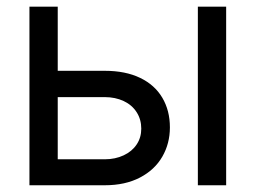

<svg xmlns="http://www.w3.org/2000/svg" viewBox="-20 -550 758 570"><path d="M396 -318.8C367 -332.8 332 -339.8 291 -339.8H137.7V-261.7H291C311.8 -261.7 330.6 -257.8 347.2 -250C363.8 -242.2 376.6 -231.1 385.7 -216.8C394.9 -202.5 399.4 -186.2 399.4 -168C399.4 -150.4 394.9 -134.8 385.7 -121.1C376.6 -107.4 363.8 -96.7 347.2 -88.9C330.6 -81.1 311.8 -77.1 291 -77.1H151.4V-530.3H67.4V0H291C331.4 0 366.2 -7.6 395.5 -22.9C424.8 -38.2 446.9 -58.9 461.9 -85C476.9 -111 484.4 -140 484.4 -171.9C484.4 -205.1 476.9 -234.4 461.9 -259.8C446.9 -285.2 425 -304.9 396 -318.8ZM567.4 -530.3V0H651.4V-530.3Z"/></svg>

Font: Pretendard Variable
Style: Regular
Weight: 400
Designer: Base glyphs from Inter by Rasmus Andersson; Hangeul glyphs from Noto Sans CJK(Source Han Sans) by Jang Soo-young and Kan
Foundry: Kil Hyung-jin
Version: Version 1.309;Glyphs 3.2 (3225)